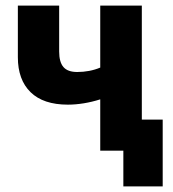

<svg xmlns="http://www.w3.org/2000/svg" viewBox="-20 -540 621 688"><path d="M422 128H563V-111.4H383.6L339.2 0H422ZM339.2 0H488.2V-520H339.2V-297.8Q320 -289.8 299.2 -285.9Q278.4 -282 256.8 -282Q222.6 -282 207.3 -299.8Q192 -317.6 192 -355.4V-520H44V-334.8Q44 -254.2 89.6 -209.6Q135.2 -165 223.4 -165Q250.4 -165 280 -169.8Q309.6 -174.6 339.2 -184Z"/></svg>

Font: Fixel Variable
Style: Regular
Weight: 100
Width: 3
Designer: AlfaBravo + MacPaw
Foundry: Kyrylo Tkachov, Marchela Mozhyna, Serhii Makarenko, Maria Weinstein, Zakhar Kryvoshyya
Version: Version 1.211